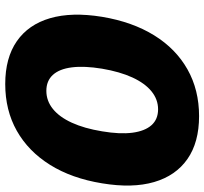

<svg xmlns="http://www.w3.org/2000/svg" viewBox="-44 -734 788 741"><g transform="rotate(90 350.5 -364.0)"><path d="M304.7 10.3Q204.1 10.3 139.6 -34.4Q75.2 -79.1 50.8 -162.6Q26.4 -246.1 45.4 -363.3Q64.9 -480.5 116.9 -564.5Q168.9 -648.4 248.3 -693.1Q327.6 -737.8 428.7 -737.8Q529.8 -737.8 594.2 -692.9Q658.7 -647.9 683.1 -564.2Q707.5 -480.5 688 -363.3Q668.9 -246.1 616.7 -162.6Q564.5 -79.1 485.4 -34.4Q406.2 10.3 304.7 10.3ZM331.1 -148.4Q369.6 -148.4 400.9 -173.6Q432.1 -198.7 454.1 -246.8Q476.1 -294.9 487.3 -363.3Q499 -432.1 492.7 -480.5Q486.3 -528.8 463.6 -554.2Q440.9 -579.6 402.3 -579.6Q364.3 -579.6 333 -554.2Q301.8 -528.8 279.5 -480.5Q257.3 -432.1 245.6 -363.3Q234.4 -294.9 240.5 -246.8Q246.6 -198.7 269.5 -173.6Q292.5 -148.4 331.1 -148.4Z"/></g></svg>

Font: Inter 20pt Black
Style: Italic
Weight: 900
Italic angle: -9.3988°
Version: Version 4.001;git-66647c0bb